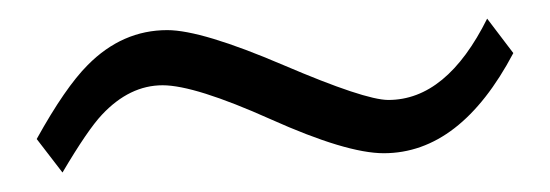

<svg xmlns="http://www.w3.org/2000/svg" viewBox="-20 -364 584 204"><path d="M525.4 -307.6Q469.2 -201.2 387.7 -201.2Q348.1 -201.2 267.6 -237.3Q187 -273.4 152.8 -273.4Q117.7 -273.4 88.4 -242.2Q73.2 -226.1 46.4 -180.7L19 -216.3Q49.3 -271 73.2 -294.9Q109.9 -332 157.7 -332Q194.3 -332 281 -294.9Q367.7 -257.8 392.6 -257.8Q454.6 -257.8 497.6 -344.2Z"/></svg>

Font: Dai Banna SIL Book
Style: Regular
Weight: 400
Designer: Victor Gaultney
Foundry: SIL International
Version: Version 2.000